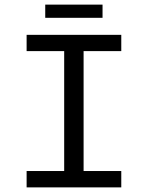

<svg xmlns="http://www.w3.org/2000/svg" viewBox="-20 -811 640 831"><path d="M175.8 -733.9V-791H423.8V-733.9ZM95.2 0V-70.8H257.8V-589.8H95.2V-660.2H504.9V-589.8H341.8V-70.8H504.9V0Z"/></svg>

Font: Office Code Pro D
Style: Regular
Weight: 400
Designer: Nathan Rutzky & Paul D. Hunt
Foundry: Adobe Systems Incorporated
Version: Version 1.004;PS 001.004;hotconv 1.0.70;makeotf.lib2.5.58329